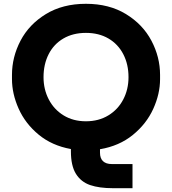

<svg xmlns="http://www.w3.org/2000/svg" viewBox="-20 -772 904 1010"><path d="M353 24V12Q253 -6 183 -64Q113 -122 78 -200.5Q43 -279 43 -356V-378Q43 -472 88 -558Q133 -644 221.5 -698Q310 -752 432 -752Q554 -752 642.5 -698Q731 -644 776.5 -558Q822 -472 822 -378V-356Q822 -278 786 -199Q750 -120 678.5 -62Q607 -4 506 13V31Q506 61 522 76Q538 91 568 91H677V218H575Q502 218 454 201.5Q406 185 379.5 142.5Q353 100 353 24ZM656 -366Q656 -434 628.5 -487Q601 -540 550.5 -569.5Q500 -599 432 -599Q364 -599 313.5 -569.5Q263 -540 236 -487Q209 -434 209 -366Q209 -302 236.5 -249Q264 -196 314.5 -165Q365 -134 432 -134Q499 -134 550 -165Q601 -196 628.5 -249Q656 -302 656 -366Z"/></svg>

Font: Sora-SIA
Style: Bold
Weight: 700
Designer: Jonathan Barnbrook, Julián Moncada
Foundry: Barnbrook Fonts
Version: Version 2.000